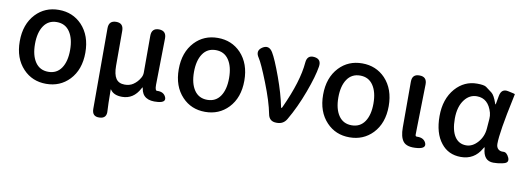

<svg xmlns="http://www.w3.org/2000/svg" viewBox="-59 -922 4039 1476"><g transform="rotate(10 1960.0 -183.5)"><path d="M124 -62Q48 -142 48 -275Q48 -408 124 -489Q195 -564 303.5 -564Q412 -564 484 -489Q560 -408 560 -275Q560 -142 484 -62Q412 13 303.5 13Q195 13 124 -62ZM202.5 -133Q238 -81 304 -81Q370 -81 405.5 -133Q441 -185 441 -274.5Q441 -364 405.5 -416.5Q370 -469 304 -469Q238 -469 202.5 -416.5Q167 -364 167 -274.5Q167 -185 202.5 -133Z M753 197Q695 200 695 139V-490Q695 -550 753 -550Q810 -550 810 -490V-218Q810 -150 831.5 -118Q853 -86 900 -86Q938 -86 965 -104Q998 -126 1018 -162Q1029 -181 1029 -203V-490Q1029 -550 1087 -550Q1145 -549 1144 -489L1138 -126Q1138 -81 1153 -82Q1206 -85 1223 -45Q1239 -5 1174 1Q1056 13 1042 -82Q1041 -89 1039.5 -89Q1038 -89 1032 -78Q985 10 896 10Q830 10 804 -30Q801 -34 801 -29Q802 97 805 134Q811 195 753 197Z M1365 -62Q1289 -142 1289 -275Q1289 -408 1365 -489Q1436 -564 1544.5 -564Q1653 -564 1725 -489Q1801 -408 1801 -275Q1801 -142 1725 -62Q1653 13 1544.5 13Q1436 13 1365 -62ZM1443.5 -133Q1479 -81 1545 -81Q1611 -81 1646.5 -133Q1682 -185 1682 -274.5Q1682 -364 1646.5 -416.5Q1611 -469 1545 -469Q1479 -469 1443.5 -416.5Q1408 -364 1408 -274.5Q1408 -185 1443.5 -133Z M2099 0Q2043 0 2033 -56Q2015 -150 1959 -292Q1904 -431 1879 -468Q1845 -518 1892 -549Q1940 -580 1972 -529Q2001 -482 2049 -350Q2094 -226 2114 -126Q2116 -118 2118.5 -118Q2121 -118 2126 -129Q2226 -346 2238 -494Q2243 -555 2300 -548Q2357 -541 2347 -481Q2335 -404 2288 -277Q2240 -147 2179 -43Q2154 0 2104 0Z M2492 -62Q2416 -142 2416 -275Q2416 -408 2492 -489Q2563 -564 2671.5 -564Q2780 -564 2852 -489Q2928 -408 2928 -275Q2928 -142 2852 -62Q2780 13 2671.5 13Q2563 13 2492 -62ZM2570.5 -133Q2606 -81 2672 -81Q2738 -81 2773.5 -133Q2809 -185 2809 -274.5Q2809 -364 2773.5 -416.5Q2738 -469 2672 -469Q2606 -469 2570.5 -416.5Q2535 -364 2535 -274.5Q2535 -185 2570.5 -133Z M3089 -26Q3063 -60 3063 -133V-490Q3063 -550 3121 -549Q3179 -549 3178 -489L3171 -156Q3170 -126 3170 -96Q3170 -81 3183 -82Q3236 -84 3253 -45Q3269 -5 3204 3Q3118 13 3089 -26Z M3541 13Q3443 13 3386 -60Q3326 -135 3326 -268.5Q3326 -402 3399 -486Q3468 -564 3568 -564Q3622 -564 3639 -552Q3663 -534 3687 -516Q3709 -499 3729 -441Q3732 -431 3734 -431Q3736 -431 3737 -439L3748 -500Q3759 -560 3813 -548Q3868 -537 3867 -534Q3866 -529 3860 -500Q3801 -226 3801 -136Q3801 -109 3816 -95Q3831 -81 3857 -83Q3883 -85 3901 -46Q3918 -7 3874 3L3862 6Q3829 13 3795 13Q3717 13 3710 -86Q3710 -92 3708 -92Q3706 -92 3699 -80Q3646 13 3541 13ZM3566 -82Q3615 -82 3655.5 -127.5Q3696 -173 3701 -236L3707 -313Q3709 -337 3703 -361Q3673 -468 3583 -468Q3526 -468 3488 -419Q3445 -364 3445 -269Q3445 -178 3476.5 -130Q3508 -82 3566 -82Z"/></g></svg>

Font: Resource Han Rounded TW Medium
Style: Regular
Weight: 500
Designer: Cyano Hao (round all glyphs); Ryoko NISHIZUKA 西塚涼子 (kana, bopomofo & ideographs); Paul D. Hunt (Latin, Greek & Cyrillic)
Foundry: Cyano Hao
Version: 0.990